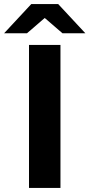

<svg xmlns="http://www.w3.org/2000/svg" viewBox="-56 -920 438 940"><path d="M240 -700H86V0H240ZM163 -832 250 -757H362L229 -900H97L-36 -757H76Z"/></svg>

Font: Montserrat-Alt1
Style: Bold
Weight: 700
Designer: Differentunic
Foundry: Differentunic
Version: Version 7.222